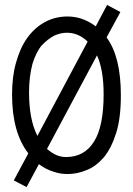

<svg xmlns="http://www.w3.org/2000/svg" viewBox="-20 -697 540 780"><path d="M150 -513C166 -530 183 -543 200 -552C217 -560 235 -564 252 -564C283 -564 311 -552 336 -528L132 -145C109 -190 98 -249 98 -322C98 -366 103 -404 112 -438C122 -470 135 -496 150 -513ZM413 -545 469 -648 415 -677 369 -590C352 -603 333 -613 314 -620C294 -627 274 -630 254 -630C220 -630 189 -622 162 -607C134 -592 110 -570 90 -542C71 -515 56 -482 45 -442C34 -404 29 -360 29 -313C29 -210 51 -131 95 -74L36 36L88 63L138 -30C157 -16 176 -6 196 0C215 7 235 10 254 10C280 10 306 5 332 -6C358 -16 381 -34 402 -58C423 -84 439 -116 452 -157C465 -198 471 -249 471 -310C471 -414 452 -492 413 -545ZM374 -472C392 -433 401 -380 401 -314C401 -227 388 -163 362 -122C336 -80 298 -59 248 -59C221 -59 196 -70 171 -92Z"/></svg>

Font: Inconsolatazi4
Style: Regular
Weight: 400
Designer: Raph Levien, Kirill Tkachev
Foundry: Cyreal
Version: Version 1.013